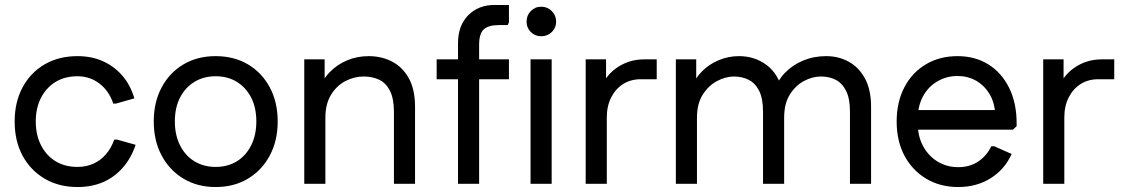

<svg xmlns="http://www.w3.org/2000/svg" viewBox="-20 -740 4515 773"><path d="M292 13Q217 13 160 -20.5Q103 -54 71 -113Q39 -172 39 -251Q39 -329 71 -388.5Q103 -448 160 -481Q217 -514 292 -514Q349 -514 394.5 -493.5Q440 -473 472.5 -435.5Q505 -398 521 -344L447 -323H436Q419 -374 380.5 -403.5Q342 -433 292 -433Q241 -433 203.5 -410Q166 -387 145 -346Q124 -305 124 -251Q124 -197 145 -155.5Q166 -114 203.5 -91Q241 -68 292 -68Q327 -68 356 -81Q385 -94 406.5 -119Q428 -144 440 -178H451L526 -157Q508 -103 474 -64.5Q440 -26 394.5 -6.5Q349 13 292 13Z M848 13Q775 13 719 -20.5Q663 -54 631 -113.5Q599 -173 599 -251Q599 -329 631 -388.5Q663 -448 719 -481Q775 -514 848 -514Q922 -514 978 -481Q1034 -448 1066 -388.5Q1098 -329 1098 -251Q1098 -173 1066 -113.5Q1034 -54 978 -20.5Q922 13 848 13ZM848 -68Q897 -68 933.5 -90.5Q970 -113 991 -154.5Q1012 -196 1012 -251Q1012 -307 991 -347.5Q970 -388 933.5 -410.5Q897 -433 848 -433Q800 -433 763 -410.5Q726 -388 705 -347.5Q684 -307 684 -251Q684 -196 705 -154.5Q726 -113 763 -90.5Q800 -68 848 -68Z M1205 0V-501H1287V-360L1263 -375Q1277 -418 1307 -449Q1337 -480 1377.5 -497Q1418 -514 1464 -514Q1518 -514 1560.5 -491Q1603 -468 1627 -423Q1651 -378 1651 -310V0H1566V-289Q1566 -343 1550 -374.5Q1534 -406 1506.5 -419Q1479 -432 1444 -432Q1406 -432 1370.5 -413.5Q1335 -395 1312.5 -358Q1290 -321 1290 -266V0Z M1824 0V-566Q1824 -637 1865 -678.5Q1906 -720 1971 -720H2029V-650L2024 -639H1988Q1946 -639 1927.5 -621.5Q1909 -604 1909 -561V0ZM1738 -421V-501H2029V-421Z M2116 0V-501H2201V0ZM2159 -594Q2134 -594 2117 -611Q2100 -628 2100 -653Q2100 -678 2117 -695.5Q2134 -713 2159 -713Q2184 -713 2201.5 -695.5Q2219 -678 2219 -653Q2219 -628 2201.5 -611Q2184 -594 2159 -594Z M2338 0V-501H2420V-360L2396 -375Q2414 -433 2463 -467Q2512 -501 2573 -501H2624V-421H2560Q2519 -421 2488.5 -401.5Q2458 -382 2440.5 -347.5Q2423 -313 2423 -267V0Z M2701 0V-501H2783V-362L2762 -381Q2776 -422 2805 -451.5Q2834 -481 2873 -497.5Q2912 -514 2955 -514Q3020 -514 3068 -477Q3116 -440 3131 -370L3096 -371Q3109 -414 3139.5 -446Q3170 -478 3213 -496Q3256 -514 3306 -514Q3357 -514 3398 -491Q3439 -468 3463 -423Q3487 -378 3487 -310V0H3402V-290Q3402 -344 3386 -375Q3370 -406 3344 -419Q3318 -432 3285 -432Q3251 -432 3217 -414Q3183 -396 3160 -359.5Q3137 -323 3137 -266V0H3052V-290Q3052 -344 3036 -375Q3020 -406 2993.5 -419Q2967 -432 2935 -432Q2901 -432 2866.5 -413.5Q2832 -395 2809 -358.5Q2786 -322 2786 -266V0Z M3838 13Q3765 13 3709 -20.5Q3653 -54 3621.5 -113Q3590 -172 3590 -251Q3590 -329 3621 -388.5Q3652 -448 3707.5 -481Q3763 -514 3835 -514Q3906 -514 3959.5 -480.5Q4013 -447 4043 -386Q4073 -325 4073 -244V-232L4058 -218H3637V-297H4027L3987 -281Q3984 -329 3963 -363Q3942 -397 3909 -415.5Q3876 -434 3835 -434Q3791 -434 3754 -412.5Q3717 -391 3696 -352Q3675 -313 3675 -262V-242Q3675 -192 3696 -152.5Q3717 -113 3754 -90Q3791 -67 3838 -67Q3884 -67 3918 -89.5Q3952 -112 3971 -151H3983L4053 -120Q4025 -58 3968.5 -22.5Q3912 13 3838 13Z M4180 0V-501H4262V-360L4238 -375Q4256 -433 4305 -467Q4354 -501 4415 -501H4466V-421H4402Q4361 -421 4330.5 -401.5Q4300 -382 4282.5 -347.5Q4265 -313 4265 -267V0Z"/></svg>

Font: Fustat Medium
Style: Regular
Weight: 500
Designer: Mohamed Gaber, Khaled Hosny, Laura Garcia Mut
Foundry: Kief Type Foundry, Alif Type Foundry, Hard Type Foundry
Version: Version 1.007